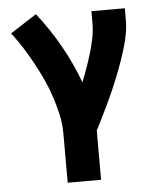

<svg xmlns="http://www.w3.org/2000/svg" viewBox="-53 -574 706 836"><g transform="rotate(-5 300.0 -156.5)"><path d="M209 215V0Q209 -42 200 -82.5Q191 -123 178 -162.5Q165 -202 147.5 -240Q130 -278 110 -314.5Q90 -351 68 -386Q46 -421 20 -454L135 -528Q191 -457 235.5 -378Q280 -299 311 -215Q323 -245 334 -276Q345 -307 354.5 -338.5Q364 -370 370.5 -402.5Q377 -435 377 -468V-520H523V-468Q523 -437 517 -406Q511 -375 502 -345Q493 -315 482.5 -285.5Q472 -256 460.5 -227Q449 -198 436.5 -169.5Q424 -141 410.5 -112.5Q397 -84 383 -56Q369 -28 355 0V215Z"/></g></svg>

Font: Iosevka SS04 Heavy Extended
Style: Regular
Weight: 900
Width: 7
Monospace: yes
Designer: Belleve Invis
Foundry: Belleve Invis
Version: Version 19.0.0; ttfautohint (v1.8.4)